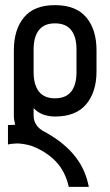

<svg xmlns="http://www.w3.org/2000/svg" viewBox="-20 -728 430 748"><path d="M278 -536Q278 -584 257.5 -610.5Q237 -637 194 -637Q152 -637 131.5 -610.5Q111 -584 111 -536V-446Q111 -398 131.5 -371.5Q152 -345 194 -345Q237 -345 257.5 -371.5Q278 -398 278 -446ZM194 -708Q276 -708 316 -660.5Q356 -613 356 -532V-450Q356 -370 316 -322Q276 -274 194 -274Q170 -274 148 -282Q126 -290 111 -307V-277Q111 -257 122 -241Q133 -225 153 -215Q195 -192 225 -167Q255 -142 275.5 -115Q296 -88 308 -59.5Q320 -31 326 0H248Q234 -61 197.5 -99Q161 -137 105 -159Q93 -163 79.5 -165.5Q66 -168 53 -169H44Q36 -169 29 -168Q18 -167 11 -165V-241H21Q26 -241 30 -241.5Q34 -242 39 -242Q37 -251 35.5 -259.5Q34 -268 34 -277V-532Q34 -613 73.5 -660.5Q113 -708 194 -708Z"/></svg>

Font: Bebas Neue Regular
Style: Regular
Weight: 400
Designer: Ryoichi Tsunekawa & LGV (GE)
Foundry: Free Software Foundation, Inc.
Version: Version 1.003 August 13, 2016